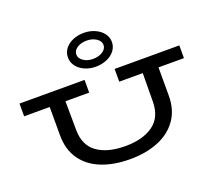

<svg xmlns="http://www.w3.org/2000/svg" viewBox="-164 -1253 1663 1489"><g transform="rotate(-20 667.5 -509.0)"><path d="M1327 -581H1117V-348Q1117 -230 1059 -149Q1001 -68 900 -27.5Q799 13 668 13Q535 13 433.5 -27.5Q332 -68 275.5 -149Q219 -230 219 -348V-581H8V-686H545V-581H349L351 -343Q352 -216 437 -155.5Q522 -95 668 -95Q813 -95 898.5 -156.5Q984 -218 985 -345L987 -581H793V-686H1327ZM483 -892Q483 -933 507 -964.5Q531 -996 572 -1013.5Q613 -1031 663 -1031Q712 -1031 754 -1012.5Q796 -994 820.5 -962Q845 -930 845 -891Q845 -851 820.5 -819Q796 -787 754 -769.5Q712 -752 663 -752Q614 -752 572.5 -770.5Q531 -789 507 -821Q483 -853 483 -892ZM776 -891Q776 -923 743 -945Q710 -967 663 -967Q616 -967 584 -945.5Q552 -924 552 -892Q552 -861 584.5 -838.5Q617 -816 663 -816Q711 -816 743.5 -837.5Q776 -859 776 -891Z"/></g></svg>

Font: BioRhyme Expanded
Style: Bold
Weight: 700
Width: 7
Designer: Aoife Mooney
Foundry: Aoife Mooney Type
Version: Version 1.000